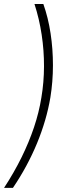

<svg xmlns="http://www.w3.org/2000/svg" viewBox="-41 -785 357 949"><path d="M-21 143.6Q28.8 67.4 65.7 -7.6Q102.5 -82.5 127.2 -156.2Q151.9 -230 163.6 -303.2Q176.3 -378.4 176.5 -456.8Q176.8 -535.2 165 -613.3Q153.3 -691.4 129.4 -765.1H173.3Q197.3 -697.3 209 -620.1Q220.7 -543 220.7 -462.4Q220.7 -381.8 208 -303.2Q189 -190.9 142.1 -77.1Q95.2 36.6 22.9 143.6Z"/></svg>

Font: Inter 24pt ExtraLight
Style: Italic
Weight: 250
Italic angle: -9.3988°
Version: Version 4.001;git-66647c0bb